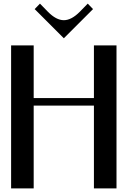

<svg xmlns="http://www.w3.org/2000/svg" viewBox="-20 -1043 748 1063"><path d="M333.5 -831.1 171.9 -992.7 201.2 -1022.9 245.1 -978Q291 -931.2 333.5 -931.2Q375.5 -931.2 421.9 -978L465.8 -1022.9L495.1 -992.7ZM625 -791.5V0H500V-458.5H166.5V0H41.5V-791.5H166.5V-500H500V-791.5Z"/></svg>

Font: Gputeks
Style: Bold
Weight: 600
Width: 8
Version: Version 0.9